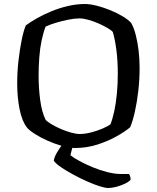

<svg xmlns="http://www.w3.org/2000/svg" viewBox="-20 -740 784 960"><path d="M521 200Q506 200 477.5 191Q449 182 414.5 166.5Q380 151 346.5 133Q313 115 286.5 97Q260 79 249 64Q251 46 265 22.5Q279 -1 292 -18L345 -14L332 36Q348 49 377.5 65Q407 81 443 96Q479 111 516.5 120.5Q554 130 585 130H624Q628 133 630.5 141Q633 149 633 159Q623 170 602.5 179.5Q582 189 560 194.5Q538 200 521 200ZM355 0Q326 0 289.5 -10.5Q253 -21 218 -36.5Q183 -52 155.5 -69.5Q128 -87 115 -102Q90 -134 78 -193.5Q66 -253 66 -323Q66 -381 72.5 -437.5Q79 -494 88.5 -540.5Q98 -587 109 -613Q132 -630 164.5 -648.5Q197 -667 237 -683.5Q277 -700 320 -710Q363 -720 405 -720Q430 -720 463.5 -711.5Q497 -703 531.5 -689Q566 -675 594 -658Q622 -641 636 -625Q650 -600 659 -564.5Q668 -529 673 -487Q678 -445 678 -400Q678 -342 671.5 -285.5Q665 -229 654.5 -182Q644 -135 631 -104Q608 -84 565 -59.5Q522 -35 468 -17.5Q414 0 355 0ZM378 -70Q405 -70 436 -78Q467 -86 493.5 -97.5Q520 -109 532 -118Q543 -145 551.5 -185Q560 -225 564.5 -272.5Q569 -320 569 -371Q569 -435 562 -489.5Q555 -544 544 -580Q539 -587 520 -598.5Q501 -610 475.5 -621.5Q450 -633 423.5 -640.5Q397 -648 377 -648Q353 -648 321 -641.5Q289 -635 259 -626Q229 -617 208 -607Q197 -579 188.5 -539.5Q180 -500 176.5 -454Q173 -408 173 -362Q173 -299 181 -239.5Q189 -180 208 -141Q217 -131 238 -118.5Q259 -106 284.5 -95Q310 -84 335.5 -77Q361 -70 378 -70Z"/></svg>

Font: Texturina Medium 12pt
Style: Regular
Weight: 400
Version: Version 1.002